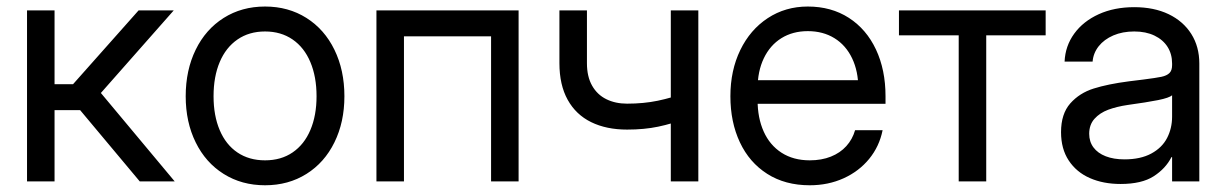

<svg xmlns="http://www.w3.org/2000/svg" viewBox="-20 -547 3698 579"><path d="M61.5 -515.6H144.5V-293H200.2L397.9 -515.6H503.9L284.2 -266.6L506.8 0H401.4L221.7 -214.8H144.5V0H61.5Z M540 -256.8Q540 -335.4 570.1 -397Q600.1 -458.5 654.5 -492.9Q709 -527.3 779.3 -527.3Q849.6 -527.3 904.1 -492.9Q958.5 -458.5 988.5 -397Q1018.6 -335.4 1018.6 -256.8Q1018.6 -178.7 988.5 -117.7Q958.5 -56.6 904.1 -22.5Q849.6 11.7 779.3 11.7Q709 11.7 654.5 -22.5Q600.1 -56.6 570.1 -117.7Q540 -178.7 540 -256.8ZM934.6 -256.8Q934.6 -315.4 916 -359.6Q897.5 -403.8 862.3 -428Q827.1 -452.1 779.3 -452.1Q731.4 -452.1 696.3 -428Q661.1 -403.8 642.6 -359.9Q624 -315.9 624 -256.8Q624 -198.2 642.6 -154.5Q661.1 -110.8 696 -87.2Q731 -63.5 779.3 -63.5Q827.6 -63.5 862.5 -87.4Q897.5 -111.3 916 -155Q934.6 -198.7 934.6 -256.8Z M1543.9 0H1460.9V-437.5H1198.2V0H1115.2V-515.6H1543.9Z M1667 -356.4V-515.6H1750V-356.4Q1750 -315.9 1765.6 -288.6Q1781.2 -261.2 1808.6 -247.8Q1835.9 -234.4 1871.1 -234.4Q1920.9 -234.4 1963.4 -243.2Q2005.9 -252 2054.7 -269.5V-191.4Q2006.8 -173.8 1964.8 -165Q1922.9 -156.2 1871.1 -156.2Q1808.6 -156.2 1762.7 -178.7Q1716.8 -201.2 1691.9 -246.1Q1667 -291 1667 -356.4ZM2002.9 -515.6H2085.9V0H2002.9Z M2182.6 -256.8Q2182.6 -334.5 2212.4 -396Q2242.2 -457.5 2295.4 -492.4Q2348.6 -527.3 2416 -527.3Q2486.8 -527.3 2539.8 -493.2Q2592.8 -459 2621.6 -397.7Q2650.4 -336.4 2650.4 -256.8V-233.9H2226.6V-305.2H2604L2568.4 -280.3Q2568.4 -332 2549.6 -371.3Q2530.8 -410.6 2496.3 -431.9Q2461.9 -453.1 2416 -453.1Q2370.6 -453.1 2336.4 -431.9Q2302.2 -410.6 2283.4 -371.3Q2264.6 -332 2264.6 -280.3V-245.1Q2264.6 -191.4 2283 -150.4Q2301.3 -109.4 2336.9 -86.4Q2372.6 -63.5 2421.9 -63.5Q2457.5 -63.5 2485.6 -74.7Q2513.7 -85.9 2532.2 -106.4Q2550.8 -127 2558.6 -154.3H2641.6Q2631.8 -105.5 2601.1 -67.9Q2570.3 -30.3 2523.9 -9.3Q2477.5 11.7 2421.9 11.7Q2347.7 11.7 2293.7 -22.7Q2239.7 -57.1 2211.2 -117.9Q2182.6 -178.7 2182.6 -256.8Z M2871.1 -440.4H2690.9V-515.6H3133.3V-440.4H2954.1V0H2871.1Z M3179.7 -148.4Q3179.7 -203.6 3207.5 -235.1Q3235.4 -266.6 3278.1 -280Q3320.8 -293.5 3384.8 -301.8Q3406.2 -304.7 3427.7 -307.1Q3466.3 -312 3482.4 -315.4Q3498.5 -318.8 3506.6 -326.7Q3514.6 -334.5 3514.6 -350.6V-355.5Q3514.6 -383.8 3501 -405.5Q3487.3 -427.2 3461.4 -439.7Q3435.5 -452.1 3400.4 -452.1Q3365.2 -452.1 3337.4 -440.2Q3309.6 -428.2 3293.2 -407.5Q3276.9 -386.7 3274.9 -361.3H3190.4Q3192.4 -408.2 3219.5 -445.6Q3246.6 -482.9 3293.5 -504.2Q3340.3 -525.4 3400.4 -525.4Q3460 -525.4 3504.2 -504.2Q3548.3 -482.9 3572.5 -444.6Q3596.7 -406.2 3596.7 -355.5V0H3514.6V-73.2H3512.7Q3495.1 -38.6 3459 -15.4Q3422.9 7.8 3359.4 7.8Q3307.1 7.8 3266.6 -10Q3226.1 -27.8 3202.9 -63Q3179.7 -98.1 3179.7 -148.4ZM3514.6 -195.3V-259.8Q3506.3 -252 3472.2 -245.1Q3438 -238.3 3380.9 -230.5Q3347.7 -225.6 3322 -216.1Q3296.4 -206.5 3280.5 -188.7Q3264.6 -170.9 3264.6 -143.6Q3264.6 -119.6 3277.6 -102.3Q3290.5 -85 3314.5 -75.7Q3338.4 -66.4 3371.1 -66.4Q3419.4 -66.4 3451.9 -84Q3484.4 -101.6 3499.5 -130.9Q3514.6 -160.2 3514.6 -195.3Z"/></svg>

Font: Intratopia Thin
Style: Regular
Weight: 100
Designer: Rasmus Andersson
Foundry: rsms
Version: Version 3.000;Glyphs 3.2.3 (3260)